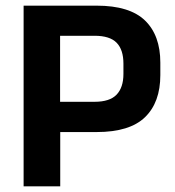

<svg xmlns="http://www.w3.org/2000/svg" viewBox="-20 -659 620 679"><path d="M322 -192H151V-299H314Q368 -299 392.2 -324.2Q416.5 -349.5 416.5 -397.5V-434Q416.5 -483 392.5 -507.8Q368.5 -532.5 314.5 -532.5H151V-639H322Q438.5 -639 492.8 -586.5Q547 -534 547 -437.5V-393.5Q547 -297 492.8 -244.5Q438.5 -192 322 -192ZM193 0H63.5V-639H192.5V-268.5L193 -209Z"/></svg>

Font: Anek Devanagari SemiBold
Style: Regular
Weight: 600
Designer: Kailash Malviya (Devanagari) & Yesha Goshar (Latin)
Foundry: Ek Type
Version: Version 1.003